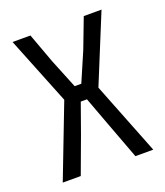

<svg xmlns="http://www.w3.org/2000/svg" viewBox="-97 -543 525 611"><g transform="rotate(-20 165.5 -237.5)"><path d="M73.2 0H12.2L106.9 -246.1L15.1 -475.1H75.7L112.8 -374L152.8 -275.4H175.3L217.8 -374L256.3 -475.1H316.4L222.2 -245.1L318.8 0H258.3L211.9 -124L175.3 -222.7H154.3L119.1 -124Z"/></g></svg>

Font: Agdasima
Style: Regular
Weight: 400
Width: 3
Designer: The DocRepair Project, Patric King
Foundry: Google
Version: Version 2.002